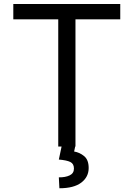

<svg xmlns="http://www.w3.org/2000/svg" viewBox="-20 -748 682 980"><path d="M47.9 -649.4V-727.5H593.8V-649.4H365.2V0H277.3V-649.4ZM294.9 -2.9H364.3L358.4 25.4Q386.2 29.8 409.4 48.8Q432.6 67.9 432.6 109.4Q432.6 155.3 394.8 184.1Q356.9 212.9 283.2 212.9L280.3 157.2Q313.5 157.7 335.4 147.2Q357.4 136.7 357.4 112.3Q357.4 87.9 339.1 78.9Q320.8 69.8 280.3 66.4Z"/></svg>

Font: Inter
Style: Regular
Weight: 400
Designer: Rasmus Andersson
Foundry: rsms
Version: Version 4.000;git-8c9346024